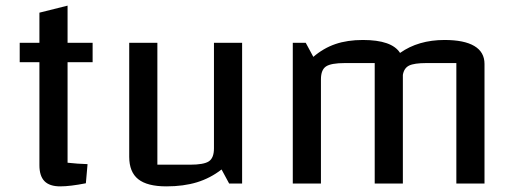

<svg xmlns="http://www.w3.org/2000/svg" viewBox="-20 -652 1826 682"><path d="M220 -431V-74Q256 -70 291 -69L285 -1Q229 10 194 10Q156 10 138 -8.5Q120 -27 120 -65V-431H50V-500H120V-607L220 -632V-500H309V-431Z M840 0H794L767 -50Q727 -19 679.5 -4.5Q632 10 571 10Q503 10 471 -15.5Q439 -41 439 -95V-500H539V-67H655Q704 -67 722 -79Q740 -91 740 -125V-500H840Z M1701 -425V0H1601V-428H1495Q1451 -428 1433 -419Q1415 -410 1411 -386V0H1311V-428H1205Q1156 -428 1138 -416Q1120 -404 1120 -370V0H1020V-500H1066L1093 -450Q1129 -481 1171.5 -495.5Q1214 -510 1269 -510Q1372 -510 1401 -464Q1466 -510 1559 -510Q1629 -510 1665 -488.5Q1701 -467 1701 -425Z"/></svg>

Font: Changa
Style: Regular
Weight: 400
Designer: Eduardo Rodriguez Tunni
Foundry: Eduardo Rodriguez Tunni
Version: Version 2.002; ttfautohint (v1.5.10-5e6f)